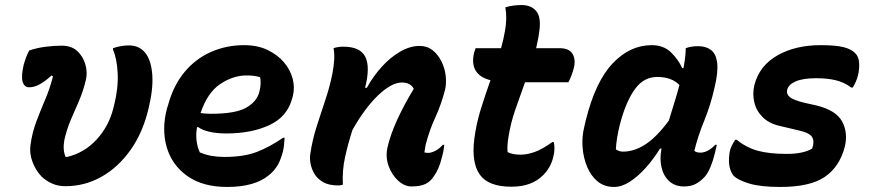

<svg xmlns="http://www.w3.org/2000/svg" viewBox="-20 -729 3450 761"><path d="M96 -529Q125 -539 159 -543.5Q193 -548 224 -548Q264 -548 287 -526Q310 -504 318.5 -473Q327 -442 321 -415Q310 -368 293.5 -330Q277 -292 261 -255Q245 -218 235 -174Q228 -134 240 -107H246Q314 -123 362.5 -175.5Q411 -228 429 -299L432 -311Q449 -378 446.5 -436.5Q444 -495 428 -532V-538Q445 -544 461 -546.5Q477 -549 491 -549Q527 -549 550 -526Q576 -500 582.5 -444Q589 -388 572 -314L569 -300Q547 -205 498 -135.5Q449 -66 382.5 -28.5Q316 9 239 9Q210 9 186.5 -1.5Q163 -12 145 -29Q121 -54 108.5 -88Q96 -122 101 -156Q108 -205 124.5 -248.5Q141 -292 159.5 -335.5Q178 -379 190 -426L184 -430Q162 -409 139.5 -396Q117 -383 95 -383Q77 -383 70 -404Q63 -425 74 -473Q78 -487 82.5 -499.5Q87 -512 96 -529Z M947 -550Q1001 -550 1040.5 -531Q1080 -512 1105.5 -482Q1131 -452 1140 -417Q1149 -382 1141 -350L1139 -342Q1120 -267 1048.5 -233.5Q977 -200 877 -200Q838 -200 809 -207Q780 -214 766 -225H761Q756 -198 759 -172Q762 -146 772 -125Q796 -115 819.5 -111Q843 -107 870 -107Q947 -107 998.5 -127Q1050 -147 1102 -183H1108Q1107 -167 1105.5 -152.5Q1104 -138 1101 -127Q1091 -90 1077.5 -69.5Q1064 -49 1045 -34Q989 12 880 12Q784 12 723 -31Q662 -74 641 -145Q620 -216 642 -300L646 -312Q667 -390 711 -443Q755 -496 816 -523Q877 -550 947 -550ZM957 -430Q904 -430 853 -396Q802 -362 775 -281Q795 -278 816 -278Q913 -278 955.5 -302Q998 -326 1008 -365Q1013 -385 1013 -399Q1013 -413 1011 -423Q1001 -426 988.5 -428Q976 -430 957 -430Z M1302 -538Q1319 -544 1341 -544Q1408 -544 1428 -503.5Q1448 -463 1427 -381H1434Q1458 -425 1492 -463Q1526 -501 1565.5 -524Q1605 -547 1643 -547Q1673 -547 1694.5 -530Q1716 -513 1729.5 -486Q1743 -459 1746.5 -429Q1750 -399 1744 -373Q1729 -315 1705.5 -264Q1682 -213 1667 -155Q1666 -147 1664.5 -140Q1663 -133 1662 -125Q1666 -124 1669.5 -123.5Q1673 -123 1677 -123Q1689 -123 1705 -131Q1721 -139 1735 -155H1741Q1740 -146 1738.5 -136Q1737 -126 1733 -111Q1726 -82 1717.5 -62.5Q1709 -43 1700 -31Q1687 -10 1666.5 0Q1646 10 1611 10Q1583 10 1558 -13Q1533 -36 1520.5 -70.5Q1508 -105 1515 -141Q1526 -192 1553.5 -252.5Q1581 -313 1620 -377Q1607 -402 1573 -402Q1532 -402 1479 -351.5Q1426 -301 1377 -214Q1359 -158 1347.5 -105.5Q1336 -53 1339 3Q1330 6 1320 6Q1284 6 1261 -7Q1238 -20 1226 -40.5Q1214 -61 1210.5 -82.5Q1207 -104 1210 -120Q1218 -174 1235 -227.5Q1252 -281 1270 -334.5Q1288 -388 1298 -440Q1303 -466 1304.5 -492Q1306 -518 1302 -538Z M2175 -166Q2178 -153 2177.5 -137Q2177 -121 2172 -103Q2162 -64 2132 -34Q2110 -12 2079 -0.5Q2048 11 2007 11Q1916 11 1882 -36.5Q1848 -84 1860 -179Q1868 -240 1886 -297.5Q1904 -355 1924 -411Q1839 -433 1859 -520Q1861 -526 1862.5 -530Q1864 -534 1865 -538H1966Q1971 -556 1975 -573.5Q1979 -591 1982 -609Q1986 -632 1986.5 -655Q1987 -678 1983 -700Q2000 -705 2015.5 -707Q2031 -709 2047 -709Q2085 -709 2105 -685.5Q2125 -662 2118 -609Q2116 -591 2112.5 -573.5Q2109 -556 2105 -538H2198Q2236 -538 2249.5 -515Q2263 -492 2254 -458Q2250 -443 2245 -430Q2240 -417 2233 -403H2061Q2041 -348 2022.5 -294.5Q2004 -241 1996 -190Q1989 -150 1992 -126Q2011 -116 2044 -116Q2069 -116 2099 -126.5Q2129 -137 2169 -166Z M2563 -550Q2610 -550 2639 -522Q2668 -494 2684 -459H2689Q2693 -480 2695.5 -501Q2698 -522 2698 -538Q2719 -546 2747 -546Q2778 -546 2798 -531Q2818 -516 2822.5 -480Q2827 -444 2812 -381Q2796 -311 2771 -250Q2746 -189 2732 -131Q2737 -127 2743 -125.5Q2749 -124 2756 -124Q2785 -124 2815 -155H2821Q2820 -148 2817.5 -139.5Q2815 -131 2813 -120Q2806 -91 2795.5 -66Q2785 -41 2772 -27Q2755 -9 2736.5 0.5Q2718 10 2691 10Q2656 10 2633 -10.5Q2610 -31 2602 -65.5Q2594 -100 2602 -140H2596Q2570 -98 2539 -63.5Q2508 -29 2476 -8.5Q2444 12 2414 12Q2375 12 2348.5 -10Q2322 -32 2307 -68Q2292 -104 2289 -146Q2286 -188 2296 -227L2302 -253Q2340 -406 2408.5 -478Q2477 -550 2563 -550ZM2421 -137Q2427 -133 2434 -130.5Q2441 -128 2449 -128Q2494 -128 2538.5 -157Q2583 -186 2631 -251Q2641 -285 2652 -319.5Q2663 -354 2673 -392Q2642 -424 2585 -424Q2533 -424 2499 -379Q2465 -334 2442 -254L2437 -236Q2430 -208 2426 -183Q2422 -158 2421 -137Z M3099 -119Q3163 -119 3199 -140Q3209 -168 3199 -185.5Q3189 -203 3142 -213L3070 -230Q3027 -240 3002 -265.5Q2977 -291 2969.5 -324.5Q2962 -358 2970 -392Q2990 -469 3061.5 -509.5Q3133 -550 3232 -550Q3291 -550 3322 -542.5Q3353 -535 3369 -519Q3383 -505 3385 -483Q3387 -461 3382 -436Q3378 -418 3372 -405Q3366 -392 3360 -382H3354Q3326 -403 3292.5 -411Q3259 -419 3214 -419Q3163 -419 3134 -406.5Q3105 -394 3100 -373Q3096 -356 3110.5 -344Q3125 -332 3171 -321L3216 -311Q3294 -292 3318 -247Q3342 -202 3328 -146Q3307 -67 3248.5 -27.5Q3190 12 3073 12Q2996 12 2951.5 -1Q2907 -14 2888 -32Q2877 -45 2872 -66.5Q2867 -88 2871 -119Q2873 -136 2880 -150.5Q2887 -165 2894 -175H2900Q2938 -144 2983.5 -131.5Q3029 -119 3099 -119Z"/></svg>

Font: Recursive Sn Csl St
Style: Bold Italic
Weight: 700
Italic angle: -15°
Version: Version 1.079;hotconv 1.0.112;makeotfexe 2.5.65598; ttfautoh